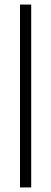

<svg xmlns="http://www.w3.org/2000/svg" viewBox="-20 -820 224 840"><path d="M67.5 0V-800H116.5V0Z"/></svg>

Font: Big Shoulders Stencil Text Thin ExtraLight
Style: Regular
Weight: 250
Version: Version 2.001